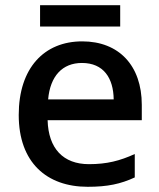

<svg xmlns="http://www.w3.org/2000/svg" viewBox="-20 -708 613 738"><path d="M442 -688H134V-606H442ZM296 -549C150 -549 52 -447 52 -266C52 -83 160 10 317 10C394 10 444 -1 498 -26V-116C441 -90 391 -77 322 -77C223 -77 166 -137 163 -246H525V-305C525 -456 437 -549 296 -549ZM295 -466C378 -466 416 -408 417 -326H165C173 -416 220 -466 295 -466Z"/></svg>

Font: Noto Sans Lisu Medium
Style: Regular
Weight: 500
Designer: Monotype Design Team. David Williams.
Foundry: Monotype Imaging Inc.
Version: Version 2.102